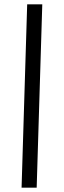

<svg xmlns="http://www.w3.org/2000/svg" viewBox="-20 -720 296 890"><path d="M106 -700H176L150 150H80Z"/></svg>

Font: OpenDyslexic
Style: Regular
Weight: 400
Designer: Abbie Gonzalez
Version: Version 0.920;hotconv 1.0.109;makeotfexe 2.5.65596